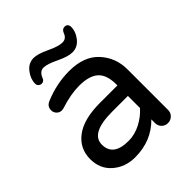

<svg xmlns="http://www.w3.org/2000/svg" viewBox="-194 -812 944 944"><g transform="rotate(-45 277.5 -340.0)"><path d="M271 -520Q374 -520 427 -462Q480 -404 480 -323V-40Q480 -21 466.5 -8Q453 5 434 5Q415 5 402 -8Q389 -21 389 -40V-66Q315 10 201 10Q133 10 85.5 -31Q38 -72 38 -140Q38 -214 96.5 -258Q155 -302 268 -302H389V-310Q389 -376 356.5 -405Q324 -434 255 -434Q196 -434 122 -410Q114 -408 109 -408Q94 -408 83 -419Q72 -430 72 -446Q72 -473 98 -484Q183 -520 271 -520ZM235 -70Q279 -70 320 -91.5Q361 -113 389 -145V-229H280Q129 -229 129 -150Q129 -70 235 -70ZM432 -668Q432 -633 408 -603Q384 -573 348 -573Q318 -573 268.5 -597Q219 -621 194 -621Q168 -621 155 -589Q149 -571 132 -571Q123 -571 116 -577.5Q109 -584 109 -594Q109 -627 133 -658Q157 -689 193 -689Q222 -689 271 -665.5Q320 -642 347 -642Q374 -642 384 -669Q392 -690 409 -690Q430 -690 432 -668Z"/></g></svg>

Font: Varela Round
Style: Regular
Weight: 400
Designer: Joe Prince
Foundry: Joe Prince
Version: Version 1.000